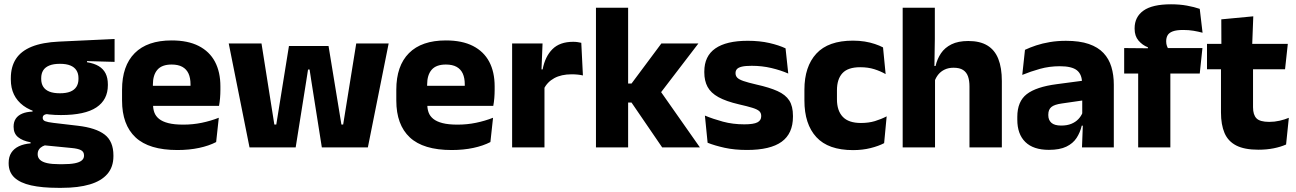

<svg xmlns="http://www.w3.org/2000/svg" viewBox="-20 -697 6129 908"><path d="M268.3 -152.9Q149.9 -152.9 90.6 -197.1Q31.2 -241.2 31.2 -320.6V-327.2Q31.2 -381.2 55.3 -418.4Q79.4 -455.6 130 -476.2Q180.6 -496.7 259.5 -500.3L521.9 -512.6V-404.4L391.4 -408V-402.8Q425 -397.4 446.8 -384.3Q468.7 -371.1 479.4 -349.7Q490.1 -328.3 490.1 -297.7V-294Q490.1 -225.3 435.9 -189.1Q381.7 -152.9 268.3 -152.9ZM260.8 79.5H276.1Q311.9 79.5 334.1 75.1Q356.3 70.6 366.8 61.6Q377.4 52.6 377.4 39.2V38Q377.4 20.5 362.7 13Q348 5.5 318.5 2.9L173.3 -11.3L206.8 -13.4Q192.2 -10.8 181.3 -5Q170.4 0.8 164.3 9.9Q158.2 19 158.2 31.9V32.9Q158.2 48.2 169.1 58.7Q180 69.2 202.8 74.4Q225.5 79.5 260.8 79.5ZM253.4 191.3Q179.3 191.3 127.2 179.7Q75.1 168.1 48 142.6Q20.9 117 20.9 75.2V73.2Q20.9 44.7 33.5 25.2Q46.1 5.7 69.5 -5.4Q93 -16.4 124.7 -19V-24Q86.1 -31.2 65.2 -48.6Q44.3 -66 44.3 -97.4V-98.2Q44.3 -120.7 54.7 -136Q65.1 -151.3 85.2 -159.8Q105.2 -168.2 134 -169.3V-186.2L247.1 -157.7L213.8 -158.2Q196.5 -158 189.2 -153.5Q182 -148.9 182 -140.1V-139.6Q182 -128.4 193.7 -123.8Q205.4 -119.1 231.8 -116L348.4 -102.3Q433.6 -92.4 475 -60.5Q516.4 -28.6 516.4 38.3V41.5Q516.4 92.7 487.7 125.8Q459.1 159 404.7 175.1Q350.3 191.3 272.7 191.3ZM263.3 -255.9Q293.1 -255.9 312.4 -263.6Q331.7 -271.4 341.4 -286.6Q351.1 -301.8 351.1 -323.5V-327.8Q351.1 -349.4 341.4 -364.4Q331.8 -379.5 312.7 -387.3Q293.5 -395.2 263.7 -395.2H263Q232.6 -395.2 213.1 -387.1Q193.5 -379 184.2 -364.1Q174.9 -349.1 174.9 -327.7V-323.5Q174.9 -301.8 184.6 -286.6Q194.3 -271.4 213.9 -263.6Q233.5 -255.9 263.3 -255.9Z M819 12.5Q684.9 12.5 621.1 -47.2Q557.2 -107 557.2 -221.4V-272.5Q557.2 -385.7 617.1 -445.8Q676.9 -505.8 791.7 -505.8Q868.5 -505.8 919.6 -479.7Q970.8 -453.6 996.6 -405.1Q1022.3 -356.5 1022.3 -288.5V-272.1Q1022.3 -253 1020.7 -233.3Q1019 -213.5 1015.8 -196.4H878.1Q879.8 -225.6 880.4 -251.4Q881 -277.2 881 -297.9Q881 -328.3 871.5 -349.2Q861.9 -370 842.2 -380.9Q822.5 -391.8 791.7 -391.8Q745.7 -391.8 724.4 -367.1Q703 -342.4 703 -296.9V-252L703.9 -235.3V-200.5Q703.9 -181.3 710.2 -164.4Q716.5 -147.5 732.3 -134.7Q748.2 -121.9 775.9 -114.8Q803.7 -107.6 846.6 -107.6Q891.9 -107.6 934 -116.3Q976.1 -125 1014.7 -140.1L1002.2 -25.2Q968.2 -7.5 921.6 2.5Q875.1 12.5 819 12.5ZM638.2 -196.4V-291.2H985V-196.4Z M1160 0 1061.7 -491.4H1216.7L1277.4 -108.1H1286.6L1346.5 -479.5H1533.7L1594.6 -108.1H1602.9L1664.7 -491.4H1818L1719.7 0H1502L1452.5 -313.1L1444.1 -368.2H1436.8L1428.2 -313.1L1378.3 0Z M2116 12.5Q1981.9 12.5 1918.1 -47.2Q1854.2 -107 1854.2 -221.4V-272.5Q1854.2 -385.7 1914.1 -445.8Q1973.9 -505.8 2088.7 -505.8Q2165.5 -505.8 2216.6 -479.7Q2267.8 -453.6 2293.6 -405.1Q2319.3 -356.5 2319.3 -288.5V-272.1Q2319.3 -253 2317.7 -233.3Q2316 -213.5 2312.8 -196.4H2175.1Q2176.8 -225.6 2177.4 -251.4Q2178 -277.2 2178 -297.9Q2178 -328.3 2168.5 -349.2Q2158.9 -370 2139.2 -380.9Q2119.5 -391.8 2088.7 -391.8Q2042.7 -391.8 2021.4 -367.1Q2000 -342.4 2000 -296.9V-252L2000.9 -235.3V-200.5Q2000.9 -181.3 2007.2 -164.4Q2013.5 -147.5 2029.3 -134.7Q2045.2 -121.9 2072.9 -114.8Q2100.7 -107.6 2143.6 -107.6Q2188.9 -107.6 2231 -116.3Q2273.1 -125 2311.7 -140.1L2299.2 -25.2Q2265.2 -7.5 2218.6 2.5Q2172.1 12.5 2116 12.5ZM1935.2 -196.4V-291.2H2282V-196.4Z M2551.9 -276 2510 -368.9H2546.2Q2557.9 -430 2592.7 -464.6Q2627.4 -499.3 2690.8 -499.3Q2701.9 -499.3 2711.2 -497.9Q2720.6 -496.5 2729 -494.6L2736.7 -340.2Q2726.1 -342.8 2712 -344.2Q2697.9 -345.6 2683.5 -345.6Q2634.5 -345.6 2601.1 -327.3Q2567.7 -309 2551.9 -276ZM2401.9 0V-491.4H2545.8L2539.5 -334.7L2554.9 -332.5V0Z M3111.5 0 2966.5 -212.1H2926.7V-302.1H2966.7L3107.7 -491.4H3282.8L3095.9 -247.3V-276.5L3289.9 0ZM2798.4 0V-660.3H2950.5V0Z M3512.4 12.2Q3453.8 12.2 3406.8 1.9Q3359.9 -8.5 3326.4 -21.9L3313.6 -150.4Q3352 -134.4 3398.7 -121.7Q3445.5 -109 3500 -109Q3543.7 -109 3561.8 -118.3Q3579.9 -127.6 3579.9 -147.1V-149Q3579.9 -162.7 3570.8 -171.3Q3561.7 -179.8 3538.7 -187Q3515.8 -194.2 3474.8 -203.5Q3413.3 -217.8 3377.5 -237.7Q3341.6 -257.6 3326.2 -286.2Q3310.8 -314.8 3310.8 -354.5V-358.6Q3310.8 -431.6 3362.9 -467.9Q3415 -504.1 3516 -504.1Q3573 -504.1 3618.6 -493.6Q3664.2 -483 3695 -468.4L3707.8 -349.2Q3672.2 -364.8 3627.9 -375.3Q3583.6 -385.8 3535.1 -385.8Q3505.5 -385.8 3488.7 -381.9Q3471.9 -377.9 3465.2 -370.3Q3458.5 -362.8 3458.5 -352.1V-350.3Q3458.5 -338.4 3466.4 -329.9Q3474.3 -321.4 3495.7 -313.9Q3517.1 -306.5 3557.2 -297.2Q3618.8 -283.5 3656.9 -266.3Q3694.9 -249.2 3712.5 -221.9Q3730 -194.7 3730 -149.3V-144.9Q3730 -65.4 3676.5 -26.6Q3623 12.2 3512.4 12.2Z M4014.1 12.9Q3897.1 12.9 3840.7 -48.5Q3784.2 -109.9 3784.2 -221.7V-272.7Q3784.2 -382.2 3840.7 -443.5Q3897.2 -504.8 4013.7 -504.8Q4043.4 -504.8 4069.5 -500.6Q4095.6 -496.3 4117.5 -488.9Q4139.4 -481.6 4156 -472.8L4168.3 -346.6Q4144 -360.5 4114.6 -369.8Q4085.2 -379.1 4048 -379.1Q3990.1 -379.1 3964.1 -351Q3938.1 -323 3938.1 -270V-227.3Q3938.1 -173.4 3965.7 -144.4Q3993.2 -115.4 4051.5 -115.4Q4088.1 -115.4 4117.3 -124.2Q4146.5 -133 4173.2 -146.8L4161.2 -20Q4135.1 -6.2 4097 3.3Q4059 12.9 4014.1 12.9Z M4564.8 0V-288.8Q4564.8 -315.9 4557.9 -335.6Q4550.9 -355.4 4534.6 -366Q4518.3 -376.7 4489.5 -376.7Q4465.9 -376.7 4447.9 -368.2Q4430 -359.8 4418.2 -345.6Q4406.4 -331.4 4400.1 -313.5L4369.1 -385H4404.4Q4412.2 -418.5 4430.1 -445.1Q4448.1 -471.7 4479.7 -487.4Q4511.3 -503.1 4559.4 -503.1Q4614.4 -503.1 4649.4 -481.9Q4684.4 -460.7 4701.1 -418.7Q4717.9 -376.6 4717.9 -313.3V0ZM4248.9 0V-660.3H4401V-513.3L4398.5 -351.4L4401.9 -339.5V0Z M5096.9 0 5101.6 -123 5098.1 -130.7V-284L5097.2 -303.9Q5097.2 -345.1 5073 -364.5Q5048.8 -383.8 4992.3 -383.8Q4942.8 -383.8 4898.3 -371.4Q4853.8 -359 4814.5 -342.8L4827.3 -461.4Q4850.8 -472.5 4880.2 -482.3Q4909.7 -492.1 4945.1 -498Q4980.4 -504 5020.9 -504Q5085.5 -504 5129.1 -489Q5172.6 -474 5198.5 -446.4Q5224.5 -418.8 5235.9 -380.6Q5247.4 -342.5 5247.4 -296.4V0ZM4940.5 11.7Q4866.9 11.7 4829 -25.4Q4791 -62.6 4791 -131V-144.3Q4791 -217.1 4835.6 -251.7Q4880.3 -286.3 4977.8 -299L5109.8 -316.5L5118.8 -224.6L5001.8 -207.7Q4966.3 -202.8 4952 -190.8Q4937.6 -178.8 4937.6 -155.4V-151.8Q4937.6 -129.5 4952.1 -116.4Q4966.6 -103.2 4998.6 -103.2Q5026.5 -103.2 5046.6 -111.5Q5066.8 -119.8 5079.9 -133.8Q5093.1 -147.7 5099.6 -164.4L5121.1 -102.7H5095.8Q5088.1 -70.3 5071.2 -44.5Q5054.3 -18.6 5022.9 -3.5Q4991.6 11.7 4940.5 11.7Z M5518.2 -676.7Q5558.6 -676.7 5593.3 -670.4Q5628.1 -664 5653.8 -655.1L5667.1 -542.2Q5646.8 -547.7 5624.4 -551.5Q5602.1 -555.3 5575.6 -555.3Q5543.9 -555.3 5526.3 -548.7Q5508.7 -542.2 5501.9 -530.3Q5495.1 -518.4 5495.1 -502.1V-500.8Q5495.1 -489 5498.7 -479.4Q5502.4 -469.8 5507.5 -461.4L5408.7 -458V-473.3Q5382.6 -483.5 5364.2 -505.1Q5345.8 -526.7 5345.8 -560.8V-563.3Q5345.8 -616.9 5387.7 -646.8Q5429.7 -676.7 5518.2 -676.7ZM5362.6 0V-426.6H5514.8V0ZM5296.4 -349.2V-469.7L5428.3 -468.5L5486.4 -469.7H5666.5L5653.8 -349.2Z M5931 11Q5865.5 11 5826.7 -8.8Q5787.9 -28.6 5771 -68Q5754.2 -107.4 5754.2 -165.5V-440.1H5905.8V-189.9Q5905.8 -153.9 5922.2 -137.3Q5938.5 -120.6 5982.8 -120.6Q6007.6 -120.6 6031.5 -126.1Q6055.4 -131.6 6075.1 -139.8L6062.1 -13.6Q6036.7 -2.3 6003.4 4.4Q5970.2 11 5931 11ZM5688.1 -369.5V-489.6H6070.3L6057.2 -369.5ZM5756.2 -478.7 5755.7 -605.5 5907 -619.8 5901.6 -478.7Z"/></svg>

Font: Anek Tamil Medium
Style: Regular
Weight: 500
Designer: Aadarsh Rajan (Tamil), Yesha Goshar (Latin)
Foundry: Ek Type
Version: Version 1.003